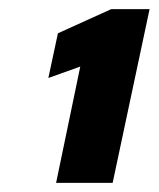

<svg xmlns="http://www.w3.org/2000/svg" viewBox="-20 -821 348 421"><path d="M103 -420 156 -675 86 -650 107 -748 224 -801H308L227 -420Z"/></svg>

Font: Saira Thin Black
Style: Italic
Weight: 900
Italic angle: -12°
Version: Version 1.101